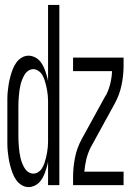

<svg xmlns="http://www.w3.org/2000/svg" viewBox="-20 -755 540 783"><path d="M97 8Q82 8 68.5 0Q55 -8 46 -21Q37 -34 31.5 -48.5Q26 -63 22 -78Q18 -93 15.5 -108Q13 -123 11.5 -138.5Q10 -154 10 -169.5Q10 -185 10 -200V-320Q10 -335 10 -350.5Q10 -366 11.5 -381.5Q13 -397 15.5 -412Q18 -427 22 -442Q26 -457 31.5 -471.5Q37 -486 46 -499Q55 -512 68.5 -520Q82 -528 97 -528Q108 -528 119.5 -523Q131 -518 139 -510Q147 -502 153 -491.5Q159 -481 163 -470Q167 -459 170.5 -447.5Q174 -436 176 -424V-735H222V0H176V-96Q174 -84 170.5 -72.5Q167 -61 163 -50Q159 -39 153 -28.5Q147 -18 139 -10Q131 -2 119.5 3Q108 8 97 8ZM116 -47Q127 -47 136.5 -53.5Q146 -60 152 -70Q158 -80 161.5 -90.5Q165 -101 167.5 -111.5Q170 -122 172 -133Q174 -144 175 -155.5Q176 -167 176 -178Q176 -189 176 -200V-320Q176 -331 176 -342Q176 -353 175 -364.5Q174 -376 172 -387Q170 -398 167.5 -408.5Q165 -419 161.5 -429.5Q158 -440 152 -450Q146 -460 136 -466.5Q126 -473 116 -473Q105 -473 95.5 -466.5Q86 -460 80 -450Q74 -440 70 -429.5Q66 -419 63.5 -408.5Q61 -398 59.5 -387Q58 -376 57 -364.5Q56 -353 55.5 -342Q55 -331 55 -320V-200Q55 -189 55.5 -178Q56 -167 57 -155.5Q58 -144 59.5 -133Q61 -122 63.5 -111.5Q66 -101 70 -90.5Q74 -80 80 -70Q86 -60 95.5 -53.5Q105 -47 116 -47ZM278 0V-33Q278 -73 286 -113Q294 -153 314 -189L410 -364Q411 -365 411.5 -366Q412 -367 413 -368Q424 -390 430 -415Q436 -440 437 -465H278V-520H484V-488Q484 -447 475.5 -407Q467 -367 447 -331L351 -156Q350 -155 349.5 -154Q349 -153 349 -152Q338 -130 332 -105Q326 -80 324 -55H484V0Z"/></svg>

Font: Iosevka Term Curly Light
Style: Regular
Weight: 300
Designer: Belleve Invis
Foundry: Belleve Invis
Version: Version 32.3.0